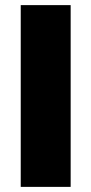

<svg xmlns="http://www.w3.org/2000/svg" viewBox="-20 -730 357 750"><path d="M61 0V-710H256V0Z"/></svg>

Font: Raleway Thin Black
Style: Regular
Weight: 900
Version: Version 4.026